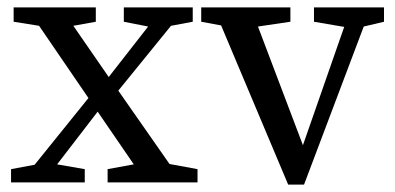

<svg xmlns="http://www.w3.org/2000/svg" viewBox="-20 -495 1071 521"><path d="M210 -36V0H10V-36L74 -48L220 -229L86 -425L17 -436V-475H240V-436L179 -425L275 -286L382 -423L316 -436V-475H503V-436L444 -425L301 -249L440 -50L516 -36V0H272V-36L343 -49L245 -192L135 -49Z M805 6H762L580 -426L526 -436V-475H768V-436L680 -423L802 -101L914 -422L832 -436V-475H1022V-436L967 -423Z"/></svg>

Font: Source Serif Pro
Style: Regular
Weight: 400
Designer: Frank Grießhammer
Foundry: Adobe Systems Incorporated
Version: Version 2.000;PS 1.000;hotconv 16.6.51;makeotf.lib2.5.65220